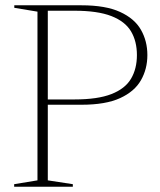

<svg xmlns="http://www.w3.org/2000/svg" viewBox="-20 -705 604 725"><path d="M497 -497Q497 -549 474.8 -586.5Q452.5 -624 400.8 -644.2Q349 -664.5 261 -664.5H139.5L141 -685H288Q378.5 -685 433.2 -660Q488 -635 512.2 -592.5Q536.5 -550 536.5 -497Q536.5 -444.5 512.2 -402Q488 -359.5 433.5 -334.5Q379 -309.5 288 -309.5H139.5V-329.5H261Q349 -329.5 400.8 -349.8Q452.5 -370 474.8 -407.8Q497 -445.5 497 -497ZM160.5 -685V-24L255 -9.5V0H33.5V-9.5L121.5 -24V-661L34 -675.5V-685Z"/></svg>

Font: Newsreader 36pt ExtraLight
Style: Regular
Weight: 250
Designer: Hugues Gentile
Foundry: Production Type
Version: Version 1.003